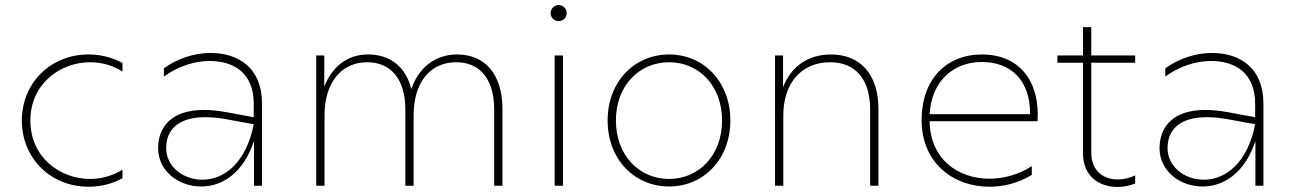

<svg xmlns="http://www.w3.org/2000/svg" viewBox="-20 -740 5159 765"><path d="M333 4C385 4 430 -9 468 -30V-64C428 -39 383 -27 339 -27C218 -27 101 -114 101 -260C101 -405 219 -492 339 -492C384 -492 429 -480 468 -455V-489C430 -510 384 -523 333 -523C181 -523 67 -409 67 -260C67 -110 181 4 333 4Z M992 0H1024V-327C1024 -470 930 -529 818 -529C755 -529 687 -507 633 -468V-435C689 -476 755 -497 815 -497C914 -497 991 -447 991 -327V-273L882 -293C849 -299 820 -302 793 -302C664 -302 610 -235 610 -149C610 -63 686 3 782 3C866 3 950 -51 992 -178ZM642 -150C642 -224 692 -273 797 -273C821 -273 847 -271 876 -266L991 -245C961 -91 873 -24 787 -24C708 -24 642 -77 642 -150Z M1801 -523C1713 -523 1647 -469 1619 -385C1596 -476 1533 -523 1446 -523C1363 -523 1302 -473 1272 -394V-519H1240V0H1273V-281C1273 -408 1338 -492 1443 -492C1537 -492 1595 -425 1595 -304V0H1628V-281C1628 -408 1691 -492 1798 -492C1892 -492 1949 -425 1949 -304V0H1982V-305C1982 -446 1911 -523 1801 -523Z M2190 0H2223V-519H2190ZM2206 -656C2224 -656 2238 -670 2238 -688C2238 -705 2224 -720 2206 -720C2188 -720 2174 -705 2174 -688C2174 -670 2188 -656 2206 -656Z M2646 3C2784 3 2890 -106 2890 -260C2890 -414 2784 -523 2646 -523C2507 -523 2401 -414 2401 -260C2401 -106 2507 3 2646 3ZM2646 -27C2526 -27 2434 -122 2434 -260C2434 -398 2526 -492 2646 -492C2765 -492 2857 -398 2857 -260C2857 -122 2765 -27 2646 -27Z M3291 -523C3198 -523 3130 -473 3100 -392V-519H3068V0H3101V-280C3101 -408 3172 -492 3288 -492C3387 -492 3447 -426 3447 -303V0H3480V-305C3480 -447 3405 -523 3291 -523Z M3922 4C3980 4 4038 -11 4091 -43V-78C4040 -45 3981 -28 3922 -28C3799 -28 3686 -104 3684 -257H4114C4124 -410 4047 -523 3892 -523C3751 -523 3652 -424 3652 -262C3652 -88 3781 4 3922 4ZM4084 -285H3684C3691 -413 3775 -493 3892 -493C4009 -493 4086 -418 4084 -285Z M4503 -9V-41C4482 -31 4457 -25 4434 -25C4379 -25 4328 -56 4328 -134V-490H4503V-519H4328V-632H4295V-519H4193V-490H4295V-129C4295 -35 4363 5 4433 5C4457 5 4481 0 4503 -9Z M4982 0H5014V-327C5014 -470 4920 -529 4808 -529C4745 -529 4677 -507 4623 -468V-435C4679 -476 4745 -497 4805 -497C4904 -497 4981 -447 4981 -327V-273L4872 -293C4839 -299 4810 -302 4783 -302C4654 -302 4600 -235 4600 -149C4600 -63 4676 3 4772 3C4856 3 4940 -51 4982 -178ZM4632 -150C4632 -224 4682 -273 4787 -273C4811 -273 4837 -271 4866 -266L4981 -245C4951 -91 4863 -24 4777 -24C4698 -24 4632 -77 4632 -150Z"/></svg>

Font: Chess Sans ExtraLight
Style: Regular
Weight: 275
Designer: Wolf Bōese
Foundry: Wolf Bōese
Version: Version 7.223;Glyphs 3.3 (3306)